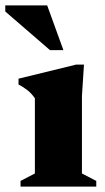

<svg xmlns="http://www.w3.org/2000/svg" viewBox="-54 -690 390 710"><path d="M256.5 -451 249 -334.5V-48.5L302 -21V0H22V-21L75 -48.5V-326.5Q63 -344 48 -356Q33 -368 14.5 -377.5V-399L227 -451ZM180.5 -504.5H131L-34.5 -647.5V-670H120.5Z"/></svg>

Font: Newsreader Text ExtraBold
Style: Regular
Weight: 800
Designer: Hugues Gentile
Foundry: Production Type
Version: Version 1.001